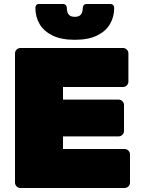

<svg xmlns="http://www.w3.org/2000/svg" viewBox="-20 -940 707 960"><path d="M82 0Q71 0 63 -8Q55 -16 55 -27V-673Q55 -684 63 -692Q71 -700 82 -700H595Q606 -700 614 -692Q622 -684 622 -673V-532Q622 -521 614 -513Q606 -505 595 -505H295V-442H573Q584 -442 592 -434Q600 -426 600 -415V-285Q600 -274 592 -266Q584 -258 573 -258H295V-195H603Q614 -195 622 -187Q630 -179 630 -168V-27Q630 -16 622 -8Q614 0 603 0ZM354 -741Q287 -741 243.5 -762Q200 -783 178.5 -819Q157 -855 157 -901Q157 -909 161.5 -914.5Q166 -920 176 -920H295Q304 -920 309 -914.5Q314 -909 314 -901Q314 -889 317.5 -878.5Q321 -868 329.5 -862Q338 -856 354 -856Q370 -856 378.5 -862Q387 -868 390.5 -878.5Q394 -889 394 -901Q394 -909 399 -914.5Q404 -920 413 -920H532Q541 -920 546 -914.5Q551 -909 551 -901Q551 -855 529.5 -819Q508 -783 464.5 -762Q421 -741 354 -741Z"/></svg>

Font: Rubik Light Black
Style: Regular
Weight: 900
Version: Version 2.104